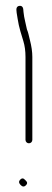

<svg xmlns="http://www.w3.org/2000/svg" viewBox="-20 -687 183 674"><path d="M81.5 -184C84.8 -184 87.7 -185.2 90 -187.5C92.3 -189.8 93.5 -192.7 93.5 -196V-487C93.5 -504.8 90.7 -524.6 85 -546.5C82.7 -555.5 81 -562.3 80 -567C79 -571.7 77.2 -577.3 74.5 -584C73.2 -591.3 71.1 -600.6 68.3 -611.7C65.6 -622.8 63.6 -633.9 62.5 -645L61.5 -656C60 -663.7 55.6 -667.2 48.5 -666.5C41.2 -665.8 37.5 -661.3 37.5 -653L38.5 -642C39.8 -634.7 41 -627.5 42 -620.5C43 -613.5 44.3 -606.3 46 -599C47.7 -591.7 49.5 -584.5 51.5 -577.5C53.5 -570.5 57 -558.9 62 -542.6C67 -526.4 69.5 -507.8 69.5 -487V-196C69.5 -192.7 70.7 -189.8 73 -187.5C75.3 -185.2 78.2 -184 81.5 -184ZM51 -56.5C45.3 -50.8 45.7 -44.6 52.2 -37.8C58.7 -30.9 65 -30.5 71 -36.5C76.7 -42.2 76.5 -47.7 70.5 -53L67.5 -56C62.2 -62 56.7 -62.2 51 -56.5Z"/></svg>

Font: Proton
Style: SeBdCnd
Weight: 500
Version: Version 1.017